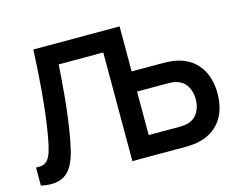

<svg xmlns="http://www.w3.org/2000/svg" viewBox="-100 -874 1300 1036"><g transform="rotate(-15 550.0 -356.5)"><path d="M521 0H818.5C832.5 0 857.5 -1 876.5 -4C1001 -23.5 1059.5 -115.5 1059.5 -234.5C1059.5 -353 1000.5 -445.5 876.5 -464.5C857.5 -467.5 832 -468.5 818.5 -468.5H642.5V-720H160.5C155.5 -609.5 144.5 -404 114.5 -240C93.5 -124 74 -96.5 10 -101V0C161.5 32 200 -54.5 226 -194C255 -346.5 266 -516.5 272 -607H521ZM642.5 -113V-356H813.5C827 -356 845 -355 859.5 -351C919 -336 938 -280.5 938 -234.5C938 -188.5 919 -133 859.5 -117.5C845 -114 827 -113 813.5 -113Z"/></g></svg>

Font: Manrope
Style: Bold
Weight: 700
Designer: Mikhail Sharanda
Foundry: Mikhail Sharanda
Version: Version 4.505;FEAKit 1.0